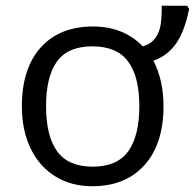

<svg xmlns="http://www.w3.org/2000/svg" viewBox="-20 -637 677 667"><path d="M548 -268Q548 -137 482 -63.5Q416 10 300 10Q228 10 172.5 -24Q117 -58 86.5 -121Q56 -184 56 -268Q56 -399 121.5 -472Q187 -545 303 -545Q409 -545 476 -476Q501 -483 515 -499Q529 -515 535.5 -539Q542 -563 542 -617H630L637 -606Q622 -530 592.5 -487Q563 -444 513 -426Q548 -358 548 -268ZM140 -268Q140 -165 178.5 -111.5Q217 -58 302 -58Q387 -58 425.5 -111.5Q464 -165 464 -268Q464 -371 425 -423.5Q386 -476 301 -476Q216 -476 178 -423.5Q140 -371 140 -268Z"/></svg>

Font: Stephens Clock
Style: Regular
Weight: 400
Designer: Peter Wiegel (catfonts.de) with slight modifications by DT1.org
Version: Version 0.9.1